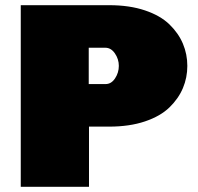

<svg xmlns="http://www.w3.org/2000/svg" viewBox="-20 -720 762 740"><path d="M401 -232H323V0H60V-700H401Q479 -700 538.5 -680Q598 -660 633 -626Q668 -592 685 -551.5Q702 -511 702 -466Q702 -421 685 -380.5Q668 -340 633 -306Q598 -272 538.5 -252Q479 -232 401 -232ZM387 -396Q409 -396 423.5 -418Q438 -440 438 -466Q438 -492 423 -514Q408 -536 386 -536H322V-396Z"/></svg>

Font: Fivo Sans Modern ExtBlk
Style: Regular
Weight: 950
Designer: Alexander Slobzheninov
Foundry: Alexander Slobzheninov
Version: 1.0